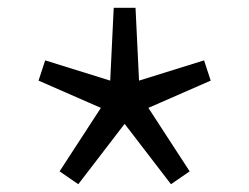

<svg xmlns="http://www.w3.org/2000/svg" viewBox="-20 -579 640 493"><path d="M181 -106 133 -139 239 -302 79 -372 96 -424 263 -372 272 -559H328L337 -372L504 -424L521 -372L361 -302L467 -139L419 -106L300 -261Z"/></svg>

Font: TypoPRO Source Code Pro
Style: Regular
Weight: 500
Monospace: yes
Designer: Paul D. Hunt, Teo Tuominen
Foundry: Adobe Systems Incorporated
Version: Version 2.010;PS 1.0;hotconv 1.0.84;makeotf.lib2.5.63406